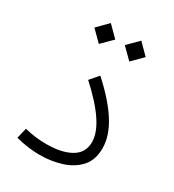

<svg xmlns="http://www.w3.org/2000/svg" viewBox="-176 -823 845 930"><g transform="rotate(30 246.5 -358.0)"><path d="M110.8 -662.6 168.9 -721.2 227.5 -662.6 168.9 -604.5ZM280.8 -662.6 339.4 -721.2 397.5 -662.6 339.4 -604.5ZM437.5 -175.3Q437.5 -109.4 401.6 -70.1Q365.7 -30.8 308.8 -13.2Q252 4.4 189 4.4Q124 4.4 54.7 -13.7L68.8 -72.3Q102.1 -64 131.3 -60.5Q160.6 -57.1 189 -57.1Q277.3 -57.1 327.9 -86.7Q378.4 -116.2 378.4 -175.3Q378.4 -227.5 335.9 -290.5Q293.5 -353.5 211.4 -427.7L252 -475.1Q343.8 -392.6 390.6 -318.4Q437.5 -244.1 437.5 -175.3Z"/></g></svg>

Font: Estedad-FD Light
Style: Regular
Weight: 300
Designer: Amin Abedi
Version: Version 7.3